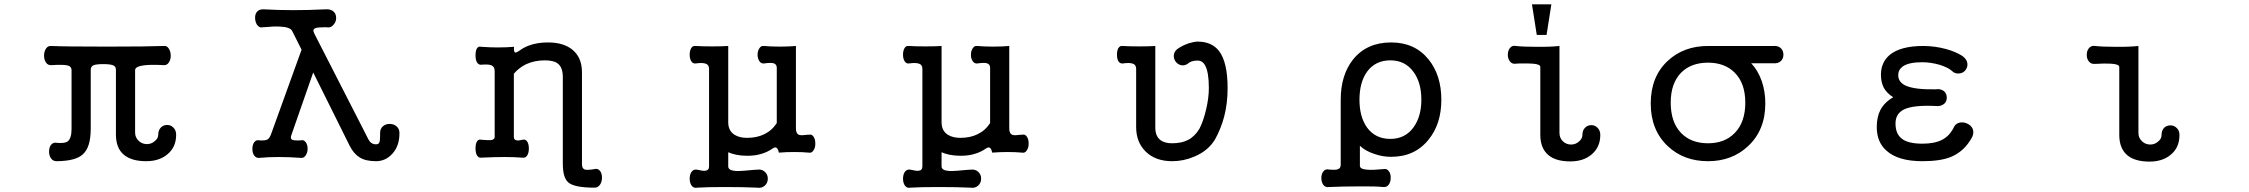

<svg xmlns="http://www.w3.org/2000/svg" viewBox="-20 -738 10540 900"><path d="M220.7 -522.5Q205.1 -524.4 195.3 -509.8Q186.5 -496.1 186.5 -477.5Q186.5 -458 195.3 -445.3Q204.1 -431.6 220.7 -432.6Q279.3 -436.5 298.8 -430.7Q315.4 -425.8 315.4 -409.2V-132.8Q315.4 -87.9 295.9 -74.2Q282.2 -65.4 247.1 -68.4Q229.5 -72.3 218.8 -58.6Q210 -46.9 210 -27.3Q210 -8.8 218.8 3.9Q229.5 18.6 247.1 17.6Q335 16.6 368.2 -14.6Q405.3 -46.9 405.3 -134.8V-409.2Q405.3 -425.8 417 -431.6Q429.7 -437.5 463.9 -437.5Q500 -437.5 512.7 -430.7Q523.4 -425.8 523.4 -409.2V-107.4Q523.4 -43.9 560.5 -12.7Q596.7 17.6 665 17.6Q726.6 17.6 764.6 -14.6Q805.7 -47.9 805.7 -106.4Q805.7 -127.9 792 -140.6Q780.3 -152.3 763.7 -152.3Q746.1 -152.3 734.4 -140.6Q721.7 -127.9 721.7 -106.4Q721.7 -88.9 705.1 -76.2Q689.5 -62.5 668.9 -62.5Q646.5 -62.5 630.9 -77.1Q613.3 -92.8 613.3 -116.2V-409.2Q613.3 -424.8 647.5 -430.7Q681.6 -436.5 748 -432.6Q762.7 -431.6 771.5 -445.3Q780.3 -458 780.3 -477.5Q780.3 -496.1 771.5 -509.8Q762.7 -524.4 748 -522.5Q674.8 -519.5 480.5 -519.5Q279.3 -519.5 220.7 -522.5Z M1250 -107.4Q1243.2 -89.8 1233.4 -84Q1221.7 -78.1 1196.3 -80.1Q1180.7 -84 1170.9 -70.3Q1163.1 -58.6 1163.1 -40Q1163.1 -21.5 1170.9 -9.8Q1180.7 3.9 1196.3 2Q1234.4 -2 1286.1 -2Q1336.9 -2 1389.6 2Q1404.3 3.9 1413.1 -9.8Q1421.9 -22.5 1421.9 -41Q1421.9 -59.6 1413.1 -71.3Q1404.3 -84 1389.6 -80.1Q1356.4 -78.1 1347.7 -84Q1339.8 -89.8 1346.7 -107.4L1448.2 -398.4L1619.1 -54.7Q1637.7 -17.6 1666 0Q1694.3 17.6 1742.2 17.6Q1787.1 17.6 1818.4 -16.6Q1852.5 -52.7 1852.5 -114.3Q1852.5 -134.8 1837.9 -146.5Q1825.2 -157.2 1806.6 -157.2Q1788.1 -157.2 1775.4 -146.5Q1761.7 -134.8 1761.7 -115.2V-103.5Q1761.7 -79.1 1758.8 -72.3Q1755.9 -61.5 1742.2 -61.5Q1725.6 -61.5 1714.8 -73.2Q1707 -82 1693.4 -111.3L1452.1 -583Q1443.4 -601.6 1460 -606.4Q1470.7 -610.4 1507.8 -610.4L1519.5 -609.4Q1534.2 -609.4 1544.9 -624Q1555.7 -636.7 1555.7 -653.3Q1555.7 -671.9 1544.9 -682.6Q1531.2 -696.3 1505.9 -694.3Q1425.8 -690.4 1355.5 -690.4Q1285.2 -690.4 1215.8 -694.3Q1194.3 -695.3 1183.6 -681.6Q1174.8 -669.9 1175.8 -651.4Q1176.8 -634.8 1184.6 -622.1Q1194.3 -608.4 1207 -609.4L1215.8 -610.4Q1266.6 -615.2 1293 -613.3Q1339.8 -611.3 1349.6 -592.8L1393.6 -504.9Z M2298.8 -404.3V-95.7Q2298.8 -84 2281.2 -81.1Q2269.5 -80.1 2235.4 -83Q2222.7 -86.9 2214.8 -73.2Q2209 -61.5 2209 -43Q2209 -23.4 2214.8 -11.7Q2222.7 2.9 2235.4 1Q2303.7 -2 2345.7 -2Q2388.7 -2 2429.7 1Q2443.4 3.9 2452.1 -10.7Q2459 -22.5 2459 -42Q2459 -61.5 2452.1 -73.2Q2443.4 -86.9 2429.7 -83Q2412.1 -78.1 2401.4 -80.1Q2388.7 -83 2388.7 -95.7V-392.6Q2414.1 -421.9 2447.3 -437.5Q2486.3 -455.1 2534.2 -455.1Q2577.1 -455.1 2596.7 -438.5Q2618.2 -419.9 2618.2 -377V30.3Q2618.2 97.7 2646.5 119.1Q2675.8 141.6 2766.6 141.6Q2782.2 142.6 2793 127Q2801.8 113.3 2801.8 94.7Q2801.8 75.2 2793 63.5Q2782.2 49.8 2766.6 54.7Q2732.4 60.5 2720.7 56.6Q2708 51.8 2708 31.2V-399.4Q2708 -469.7 2661.1 -506.8Q2619.1 -539.1 2548.8 -539.1Q2498 -539.1 2459 -524.4Q2434.6 -515.6 2411.1 -498L2409.2 -497.1Q2398.4 -490.2 2394.5 -492.2Q2387.7 -495.1 2389.6 -518.6Q2352.5 -515.6 2313.5 -515.6Q2278.3 -515.6 2235.4 -518.6Q2222.7 -522.5 2214.8 -509.8Q2209 -498 2209 -478.5Q2209 -460 2214.8 -447.3Q2222.7 -433.6 2235.4 -434.6Q2267.6 -437.5 2281.2 -432.6Q2298.8 -426.8 2298.8 -404.3Z M3240.2 -522.5Q3226.6 -524.4 3219.7 -511.7Q3212.9 -500 3212.9 -481.4Q3212.9 -463.9 3219.7 -452.1Q3226.6 -439.5 3240.2 -440.4Q3272.5 -445.3 3288.1 -439.5Q3303.7 -434.6 3303.7 -415V42Q3303.7 61.5 3284.2 62.5Q3273.4 63.5 3249 57.6Q3231.4 53.7 3221.7 67.4Q3212.9 80.1 3212.9 99.6Q3212.9 119.1 3221.7 131.8Q3231.4 145.5 3249 141.6Q3292 138.7 3378.9 138.7Q3465.8 138.7 3527.3 141.6Q3550.8 145.5 3565.4 131.8Q3579.1 119.1 3579.1 99.6Q3579.1 80.1 3565.4 67.4Q3550.8 53.7 3527.3 57.6H3521.5Q3454.1 64.5 3430.7 63.5Q3393.6 61.5 3393.6 42V-24.4Q3408.2 -17.6 3430.7 -12.7Q3455.1 -7.8 3482.4 -7.8Q3522.5 -7.8 3551.8 -17.6Q3578.1 -25.4 3603.5 -43Q3614.3 -49.8 3620.1 -44.9Q3627 -41 3630.9 -22.5Q3665 -25.4 3703.1 -25.4Q3742.2 -25.4 3771.5 -22.5Q3785.2 -19.5 3793.9 -34.2Q3801.8 -45.9 3801.8 -65.4Q3801.8 -85 3793.9 -96.7Q3785.2 -110.4 3771.5 -106.4H3765.6Q3736.3 -102.5 3726.6 -105.5Q3710.9 -111.3 3710.9 -134.8V-522.5Q3676.8 -519.5 3635.7 -519.5Q3593.8 -519.5 3560.5 -522.5Q3546.9 -524.4 3539.1 -510.7Q3531.2 -499 3531.2 -481.4Q3531.2 -463.9 3539.1 -452.1Q3546.9 -439.5 3560.5 -440.4Q3592.8 -445.3 3606.4 -441.4Q3621.1 -436.5 3621.1 -420.9V-161.1Q3598.6 -126 3561.5 -108.4Q3527.3 -91.8 3481.4 -91.8Q3446.3 -91.8 3422.9 -106.4Q3393.6 -125 3393.6 -165V-522.5Q3365.2 -520.5 3319.3 -520.5Q3270.5 -520.5 3240.2 -522.5Z M4240.2 -522.5Q4226.6 -524.4 4219.7 -511.7Q4212.9 -500 4212.9 -481.4Q4212.9 -463.9 4219.7 -452.1Q4226.6 -439.5 4240.2 -440.4Q4272.5 -445.3 4288.1 -439.5Q4303.7 -434.6 4303.7 -415V42Q4303.7 61.5 4284.2 62.5Q4273.4 63.5 4249 57.6Q4231.4 53.7 4221.7 67.4Q4212.9 80.1 4212.9 99.6Q4212.9 119.1 4221.7 131.8Q4231.4 145.5 4249 141.6Q4292 138.7 4378.9 138.7Q4465.8 138.7 4527.3 141.6Q4550.8 145.5 4565.4 131.8Q4579.1 119.1 4579.1 99.6Q4579.1 80.1 4565.4 67.4Q4550.8 53.7 4527.3 57.6H4521.5Q4454.1 64.5 4430.7 63.5Q4393.6 61.5 4393.6 42V-24.4Q4408.2 -17.6 4430.7 -12.7Q4455.1 -7.8 4482.4 -7.8Q4522.5 -7.8 4551.8 -17.6Q4578.1 -25.4 4603.5 -43Q4614.3 -49.8 4620.1 -44.9Q4627 -41 4630.9 -22.5Q4665 -25.4 4703.1 -25.4Q4742.2 -25.4 4771.5 -22.5Q4785.2 -19.5 4793.9 -34.2Q4801.8 -45.9 4801.8 -65.4Q4801.8 -85 4793.9 -96.7Q4785.2 -110.4 4771.5 -106.4H4765.6Q4736.3 -102.5 4726.6 -105.5Q4710.9 -111.3 4710.9 -134.8V-522.5Q4676.8 -519.5 4635.7 -519.5Q4593.8 -519.5 4560.5 -522.5Q4546.9 -524.4 4539.1 -510.7Q4531.2 -499 4531.2 -481.4Q4531.2 -463.9 4539.1 -452.1Q4546.9 -439.5 4560.5 -440.4Q4592.8 -445.3 4606.4 -441.4Q4621.1 -436.5 4621.1 -420.9V-161.1Q4598.6 -126 4561.5 -108.4Q4527.3 -91.8 4481.4 -91.8Q4446.3 -91.8 4422.9 -106.4Q4393.6 -125 4393.6 -165V-522.5Q4365.2 -520.5 4319.3 -520.5Q4270.5 -520.5 4240.2 -522.5Z M5305.7 -415V-142.6Q5305.7 -71.3 5350.6 -27.3Q5396.5 17.6 5474.6 17.6Q5528.3 17.6 5578.1 -3.9Q5644.5 -31.2 5676.8 -86.9Q5704.1 -136.7 5718.8 -193.4Q5734.4 -253.9 5734.4 -325.2Q5734.4 -447.3 5693.4 -500Q5659.2 -543 5593.8 -543Q5579.1 -543 5552.7 -535.2Q5521.5 -524.4 5501 -509.8Q5484.4 -498 5482.4 -480.5Q5480.5 -463.9 5490.2 -450.2Q5500 -436.5 5515.6 -432.6Q5532.2 -428.7 5547.9 -439.5Q5557.6 -448.2 5570.3 -451.2Q5580.1 -454.1 5593.8 -454.1Q5617.2 -454.1 5629.9 -429.7Q5646.5 -397.5 5646.5 -325.2Q5646.5 -279.3 5633.8 -225.6Q5621.1 -170.9 5602.5 -134.8Q5581.1 -98.6 5548.8 -82Q5518.6 -66.4 5473.6 -66.4Q5439.5 -66.4 5419.9 -81.1Q5395.5 -99.6 5395.5 -139.6V-522.5Q5367.2 -520.5 5322.3 -520.5Q5272.5 -520.5 5242.2 -522.5Q5229.5 -524.4 5221.7 -511.7Q5215.8 -500 5215.8 -481.4Q5215.8 -463.9 5221.7 -452.1Q5229.5 -439.5 5242.2 -440.4Q5275.4 -445.3 5290 -439.5Q5305.7 -434.6 5305.7 -415Z M6497.1 -455.1Q6566.4 -455.1 6605.5 -401.4Q6642.6 -351.6 6642.6 -270.5Q6642.6 -191.4 6605.5 -140.6Q6566.4 -86.9 6497.1 -86.9Q6426.8 -86.9 6387.7 -140.6Q6352.5 -190.4 6352.5 -270.5Q6352.5 -351.6 6387.7 -401.4Q6426.8 -455.1 6497.1 -455.1ZM6264.6 34.2Q6264.6 51.8 6250 55.7Q6239.3 59.6 6209 56.6Q6192.4 52.7 6182.6 66.4Q6173.8 78.1 6173.8 96.7Q6173.8 115.2 6182.6 127.9Q6192.4 141.6 6209 138.7Q6275.4 135.7 6352.5 135.7Q6428.7 134.8 6463.9 138.7Q6480.5 140.6 6490.2 127Q6499 114.3 6499 94.7Q6499 76.2 6490.2 64.5Q6480.5 50.8 6463.9 54.7Q6416 59.6 6391.6 57.6Q6354.5 55.7 6354.5 39.1V-54.7Q6379.9 -30.3 6421.9 -16.6Q6460 -2.9 6501 -2.9Q6612.3 -2.9 6676.8 -84Q6736.3 -157.2 6736.3 -270.5Q6736.3 -384.8 6676.8 -459Q6612.3 -539.1 6501 -539.1Q6386.7 -539.1 6322.3 -459Q6264.6 -385.7 6264.6 -270.5Z M7481.4 -105.5Q7481.4 -127 7467.8 -139.6Q7456.1 -151.4 7439.5 -151.4Q7421.9 -151.4 7410.2 -139.6Q7397.5 -127 7397.5 -105.5Q7397.5 -87.9 7380.9 -74.2Q7365.2 -60.5 7344.7 -60.5Q7322.3 -60.5 7306.6 -75.2Q7290 -90.8 7290 -115.2V-522.5Q7242.2 -517.6 7179.7 -518.6Q7120.1 -518.6 7085.9 -522.5Q7068.4 -526.4 7057.6 -512.7Q7047.9 -500 7047.9 -481.4Q7047.9 -462.9 7057.6 -450.2Q7068.4 -436.5 7085.9 -439.5L7099.6 -440.4Q7146.5 -441.4 7166 -439.5Q7200.2 -436.5 7200.2 -424.8V-105.5Q7200.2 -43.9 7237.3 -11.7Q7272.5 18.6 7340.8 18.6Q7402.3 18.6 7440.4 -13.7Q7481.4 -47.9 7481.4 -105.5ZM7252 -717.8H7161.1L7183.6 -574.2H7229.5Z M7811.5 -256.8Q7811.5 -347.7 7860.4 -397.5Q7907.2 -444.3 7986.3 -444.3Q8064.5 -444.3 8111.3 -397.5Q8161.1 -347.7 8161.1 -256.8Q8161.1 -165 8111.3 -114.3Q8064.5 -66.4 7986.3 -66.4Q7907.2 -66.4 7860.4 -114.3Q7811.5 -165 7811.5 -256.8ZM8293 -522.5H7986.3Q7873 -522.5 7797.9 -453.1Q7717.8 -378.9 7717.8 -252.9Q7717.8 -127.9 7797.9 -52.7Q7873 17.6 7986.3 17.6Q8098.6 17.6 8173.8 -52.7Q8254.9 -127.9 8254.9 -252.9Q8254.9 -309.6 8238.3 -357.4Q8220.7 -408.2 8188.5 -441.4H8293Q8314.5 -439.5 8328.1 -452.1Q8339.8 -463.9 8339.8 -481.4Q8339.8 -500 8328.1 -511.7Q8314.5 -524.4 8293 -522.5Z M8995.1 -522.5Q8888.7 -522.5 8837.9 -480.5Q8796.9 -445.3 8796.9 -387.7Q8796.9 -353.5 8809.6 -328.1Q8823.2 -301.8 8854.5 -282.2Q8813.5 -258.8 8793.9 -221.7Q8777.3 -188.5 8777.3 -142.6Q8777.3 -72.3 8822.3 -32.2Q8877 17.6 8991.2 17.6Q9075.2 17.6 9124 -2Q9188.5 -28.3 9224.6 -95.7Q9234.4 -117.2 9226.6 -134.8Q9218.8 -151.4 9200.2 -159.2Q9182.6 -167 9165 -163.1Q9145.5 -158.2 9137.7 -139.6Q9118.2 -100.6 9084 -83Q9048.8 -64.5 8991.2 -64.5Q8922.9 -64.5 8893.6 -88.9Q8865.2 -111.3 8865.2 -159.2Q8865.2 -206.1 8906.2 -225.6Q8950.2 -246.1 9052.7 -241.2Q9077.1 -238.3 9092.8 -251Q9105.5 -261.7 9105.5 -280.3Q9105.5 -298.8 9092.8 -310.5Q9077.1 -323.2 9052.7 -319.3Q8955.1 -317.4 8912.1 -336.9Q8877.9 -353.5 8877.9 -385.7Q8877.9 -411.1 8899.4 -426.8Q8927.7 -446.3 8990.2 -446.3Q9031.2 -446.3 9074.2 -433.6Q9113.3 -420.9 9129.9 -405.3Q9143.6 -391.6 9163.1 -393.6Q9180.7 -394.5 9192.4 -408.2Q9204.1 -422.9 9202.1 -440.4Q9200.2 -460 9178.7 -475.6Q9148.4 -495.1 9103.5 -507.8Q9049.8 -522.5 8995.1 -522.5Z M9914.1 -423.8V-105.5Q9914.1 -43 9951.2 -10.7Q9987.3 19.5 10055.7 19.5Q10117.2 19.5 10155.3 -12.7Q10196.3 -45.9 10196.3 -105.5Q10196.3 -127 10182.6 -138.7Q10170.9 -150.4 10154.3 -150.4Q10136.7 -150.4 10125 -139.6Q10112.3 -127 10112.3 -105.5Q10112.3 -86.9 10095.7 -74.2Q10080.1 -60.5 10059.6 -60.5Q10037.1 -60.5 10021.5 -75.2Q10003.9 -90.8 10003.9 -114.3V-522.5Q9957 -517.6 9894.5 -518.6Q9835 -518.6 9800.8 -522.5Q9782.2 -525.4 9771.5 -511.7Q9761.7 -500 9761.7 -480.5Q9761.7 -461.9 9771.5 -450.2Q9782.2 -436.5 9800.8 -438.5Q9850.6 -441.4 9874 -439.5Q9914.1 -437.5 9914.1 -423.8Z"/></svg>

Font: GungsuhChe
Style: Regular
Weight: 400
Monospace: yes
Version: Version 2.21